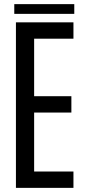

<svg xmlns="http://www.w3.org/2000/svg" viewBox="-20 -908 411 928"><path d="M57 0V-800H335V-721H145V-443H325V-364H145V-79H335V0ZM49 -841V-888H339V-841Z"/></svg>

Font: Big Shoulders Text Medium
Style: Regular
Weight: 500
Designer: Patric King
Foundry: XO Type Co
Version: Version 1.000; ttfautohint (v1.8.2)